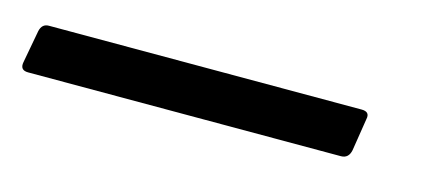

<svg xmlns="http://www.w3.org/2000/svg" viewBox="-68 -16 484 217"><g transform="rotate(15 173.5 92.5)"><path d="M-36 121Q-46 121 -44 111L-37 73Q-35 64 -27 64H339Q349 64 347 73L341 111Q339 121 330 121Z"/></g></svg>

Font: Sofia Sans Condensed
Style: Italic
Weight: 400
Italic angle: -9°
Designer: Botio Nikoltchev, Ani Petrova
Foundry: lettersoup
Version: Version 4.101